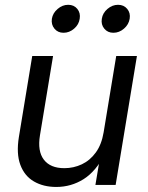

<svg xmlns="http://www.w3.org/2000/svg" viewBox="-20 -759 607 788"><path d="M210.9 8.3Q158.2 8.3 119.4 -14.2Q80.6 -36.6 63.5 -82.5Q46.4 -128.4 57.6 -197.3L112.3 -529.3H197.8L144 -203.6Q133.3 -138.7 159.9 -103.8Q186.5 -68.8 244.1 -68.8Q282.2 -68.8 315.9 -84.7Q349.6 -100.6 373.3 -133.3Q397 -166 405.3 -215.8L457 -529.3H542L454.6 0H371.6L393.1 -128.4H411.1Q374 -55.7 323 -23.7Q272 8.3 210.9 8.3ZM445.3 -624.5Q421.9 -624.5 408 -641.4Q394 -658.2 397.9 -682.1Q401.4 -705.6 421.1 -722.4Q440.9 -739.3 464.4 -739.3Q488.3 -739.3 502.2 -722.4Q516.1 -705.6 512.2 -682.1Q508.3 -658.2 488.8 -641.4Q469.2 -624.5 445.3 -624.5ZM240.7 -624.5Q217.3 -624.5 203.4 -641.4Q189.5 -658.2 192.9 -682.1Q196.8 -705.6 216.6 -722.4Q236.3 -739.3 259.8 -739.3Q283.7 -739.3 297.4 -722.4Q311 -705.6 307.1 -682.1Q303.7 -658.2 284.2 -641.4Q264.6 -624.5 240.7 -624.5Z"/></svg>

Font: Inter 24pt
Style: Italic
Weight: 400
Italic angle: -9.3988°
Designer: Rasmus Andersson
Foundry: rsms
Version: Version 4.001;git-66647c0bb